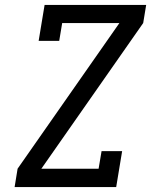

<svg xmlns="http://www.w3.org/2000/svg" viewBox="-20 -755 640 775"><path d="M39 0 51 -74 462 -662H231L219 -590H136L160 -735H570L558 -662L147 -74H378L390 -145H473L449 0Z"/></svg>

Font: Iosevka Plex Etoile
Style: Italic
Weight: 400
Italic angle: -9°
Designer: Belleve Invis
Foundry: Belleve Invis
Version: Version 25.1.1; ttfautohint (v1.8.4)